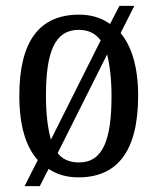

<svg xmlns="http://www.w3.org/2000/svg" viewBox="-20 -596 538 656"><path d="M109 -49 64 40H116L146 -19C174 0 208 10 248 10C382 10 452 -81 452 -269C452 -366 430 -438 392 -483L439 -576H388L356 -514C327 -535 291 -546 251 -546C115 -546 46 -456 46 -269C46 -167 68 -95 109 -49ZM324 -458 154 -119C143 -158 137 -207 137 -269C137 -418 167 -494 249 -494C282 -494 306 -482 324 -458ZM250 -41C217 -41 193 -52 177 -73L346 -410C355 -374 361 -327 361 -268C361 -119 332 -41 250 -41Z"/></svg>

Font: Noto Serif Bengali Condensed
Style: Regular
Weight: 400
Width: 3
Designer: Juan Bruce, Universal Thirst, Indian Type Foundry and the Monotype Design Team.
Foundry: Monotype Imaging Inc.
Version: Version 2.003